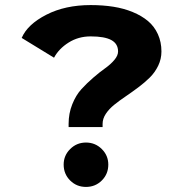

<svg xmlns="http://www.w3.org/2000/svg" viewBox="-20 -726 750 757"><path d="M250.5 -225V-237.5Q250.5 -279 265 -315Q279.5 -351 301 -374.5Q322.5 -398 348 -420Q373.5 -442 395 -457.2Q416.5 -472.5 431 -489.8Q445.5 -507 445.5 -523Q445.5 -553.5 419 -568Q392.5 -582.5 337.5 -582.5Q289 -582.5 250.5 -558.2Q212 -534 193 -498.5L65.5 -576.5Q88.5 -630 162.8 -668Q237 -706 337.5 -706Q385.5 -706 426.8 -699.5Q468 -693 503.2 -678.5Q538.5 -664 563.5 -643Q588.5 -622 602.5 -591.2Q616.5 -560.5 616.5 -523Q616.5 -493.5 603.8 -467Q591 -440.5 570.5 -420.2Q550 -400 525.2 -381.5Q500.5 -363 475.8 -346.2Q451 -329.5 430.5 -313Q410 -296.5 397.2 -277.2Q384.5 -258 384.5 -237.5V-225ZM231 -77Q231 -113 256.8 -138.5Q282.5 -164 319 -164Q355.5 -164 381.2 -138.5Q407 -113 407 -77Q407 -40 381.5 -14.5Q356 11 319 11Q282 11 256.5 -14.5Q231 -40 231 -77Z"/></svg>

Font: League Mono ExtraBold
Style: Regular
Weight: 800
Width: 6
Designer: Tyler Finck
Foundry: The League of Moveable Type / Tyler Finck
Version: Version 2.210